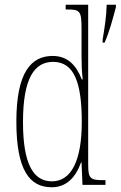

<svg xmlns="http://www.w3.org/2000/svg" viewBox="-20 -780 509 810"><path d="M198 10C260 10 299 -31 322 -95H324L328 0H425V-20H415C361 -20 352 -27 352 -86V-760H257V-740H262C318 -740 324 -735 324 -656V-544C324 -509 325 -476 329 -445H325C302 -504 266 -544 202 -544C112 -544 49 -476 49 -267C49 -60 106 10 198 10ZM413 -613V-600H421C440 -640 458 -708 469 -750V-760H430C429 -709 421 -662 413 -613ZM199 -15C121 -15 77 -87 77 -265C77 -452 126 -519 204 -519C294 -519 325 -429 325 -265C325 -103 281 -15 199 -15Z"/></svg>

Font: Noto Serif Hebrew ExtraCondensed Thin
Style: Regular
Weight: 100
Width: 2
Designer: Monotype Design Team
Foundry: Monotype Imaging Inc.
Version: Version 2.004